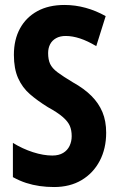

<svg xmlns="http://www.w3.org/2000/svg" viewBox="-20 -744 478 774"><path d="M408 -209Q408 -145 382 -95.5Q356 -46 309 -18Q262 10 198 10Q168 10 140 6Q112 2 85.5 -6.5Q59 -15 32 -30V-168Q71 -144 113 -130.5Q155 -117 191 -117Q217 -117 234.5 -127.5Q252 -138 260.5 -156Q269 -174 269 -195Q269 -219 261.5 -236.5Q254 -254 233.5 -272Q213 -290 173 -312Q131 -338 100.5 -364.5Q70 -391 53 -429Q36 -467 36 -523Q36 -584 60.5 -629Q85 -674 130.5 -699Q176 -724 240 -724Q283 -724 325 -712.5Q367 -701 406 -679L368 -558Q333 -579 302.5 -589Q272 -599 245 -599Q222 -599 206 -590Q190 -581 182 -565.5Q174 -550 174 -530Q174 -504 182 -486.5Q190 -469 212 -452.5Q234 -436 274 -412Q319 -387 348.5 -357.5Q378 -328 393 -292Q408 -256 408 -209Z"/></svg>

Font: Noto Sans Khmer ExtraCondensed
Style: Bold
Weight: 700
Width: 2
Designer: Danh Hong and the Monotype Design Team
Foundry: Monotype Imaging Inc.
Version: Version 2.004